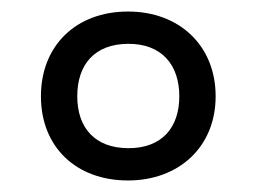

<svg xmlns="http://www.w3.org/2000/svg" viewBox="-20 -744 445 333"><path d="M202 -431C290 -431 354 -489 354 -577C354 -665 291 -724 202 -724C112 -724 51 -665 51 -577C51 -489 112 -431 202 -431ZM203 -487C144 -487 114 -523 114 -577C114 -631 143 -668 203 -668C260 -668 291 -632 291 -577C291 -523 261 -487 203 -487Z"/></svg>

Font: Noto Sans Khmer UI SemiCondensed
Style: Regular
Weight: 400
Width: 4
Designer: Danh Hong and the Monotype Design Team
Foundry: Monotype Imaging Inc.
Version: Version 2.002